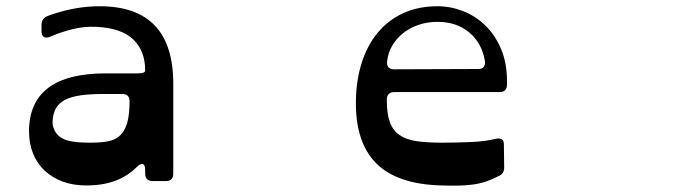

<svg xmlns="http://www.w3.org/2000/svg" viewBox="-20 -580 2156 615"><path d="M270 -123Q303 -123 326.5 -127.5Q350 -132 365 -146.5Q380 -161 387.5 -187Q395 -213 395 -256Q395 -279 371 -279H314Q268 -279 237.5 -274.5Q207 -270 188 -260Q169 -250 160 -234.5Q151 -219 149 -198Q148 -190 148.5 -183.5Q149 -177 152 -169Q158 -153 169 -144Q180 -135 195 -130.5Q210 -126 229 -124.5Q248 -123 270 -123ZM299 -560Q535 -560 535 -312V-24Q535 0 511 0H470Q445 0 445 -24V-35Q445 -52 437.5 -54.5Q430 -57 418 -45Q389 -16 349.5 -1Q310 14 256 14Q214 14 180.5 1.5Q147 -11 123 -33.5Q99 -56 86 -88Q73 -120 73 -159Q73 -345 319 -345H421Q445 -345 445 -354Q445 -417 407 -453.5Q369 -490 290 -494Q251 -496 214 -487Q177 -478 142 -463Q129 -457 121 -461.5Q113 -466 113 -480V-501Q113 -521 133 -529Q217 -560 299 -560Z M1512 -359Q1525 -359 1530 -366.5Q1535 -374 1533 -386Q1523 -443 1482.5 -476.5Q1442 -510 1382 -510Q1349 -510 1321 -500.5Q1293 -491 1271.5 -474Q1250 -457 1236.5 -434Q1223 -411 1220 -384Q1217 -358 1243 -358ZM1604 -310Q1604 -285 1580 -285H1243Q1219 -285 1219 -260Q1219 -216 1228.5 -189.5Q1238 -163 1259 -148Q1280 -133 1313.5 -128Q1347 -123 1396 -123Q1441 -123 1488 -125Q1535 -127 1566 -135Q1578 -138 1586 -134.5Q1594 -131 1594 -117L1595 -44Q1595 -23 1577 -16Q1556 -5 1536.5 1.5Q1517 8 1495.5 11Q1474 14 1449 14.5Q1424 15 1393 14Q1251 10 1184.5 -57.5Q1118 -125 1120 -257Q1121 -324 1139 -380Q1157 -436 1190.5 -476Q1224 -516 1272 -538Q1320 -560 1382 -560Q1423 -560 1463 -544.5Q1503 -529 1534.5 -498.5Q1566 -468 1585 -423Q1604 -378 1604 -319Z"/></svg>

Font: OpenDyslexic 3
Style: Regular
Weight: 400
Designer: Abelardo Gonzalez
Version: Version 1.000;PS 001.001;hotconv 1.0.56